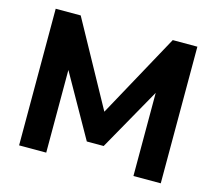

<svg xmlns="http://www.w3.org/2000/svg" viewBox="-101 -831 1078 957"><g transform="rotate(15 438.0 -352.5)"><path d="M73 0V-705H202L457 -241H423L677 -705H804V0H663V-468H685L481 -106H394L189 -469H213V0Z"/></g></svg>

Font: Nunito Sans 12pt ExtraBold
Style: Regular
Weight: 800
Designer: Vernon Adams
Foundry: Vernon Adams
Version: Version 3.101;gftools[0.9.27]